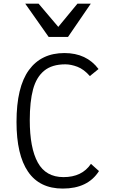

<svg xmlns="http://www.w3.org/2000/svg" viewBox="-20 -1028 640 1064"><path d="M71.5 -352.5Q71.5 -545.5 140.2 -639.8Q209 -734 337 -734Q459.5 -734 526 -645.5L478 -606.5Q444.5 -644.5 408.8 -658Q373 -671.5 342 -671.5Q268 -671.5 224.8 -636Q181.5 -600.5 163.2 -532.8Q145 -465 145 -362Q145 -208 189.5 -127.2Q234 -46.5 332 -46.5Q434.5 -46.5 484 -120L528.5 -80Q467 17 328 17Q199.5 17 135.5 -76.5Q71.5 -170 71.5 -352.5ZM120 -1007.5H194L303 -879L409 -1007.5H483L357 -823.5H249.5Z"/></svg>

Font: JuliaMono Light
Style: Regular
Weight: 300
Monospace: yes
Designer: cormullion
Foundry: corm
Version: Version 0.054; ttfautohint (v1.8.4)